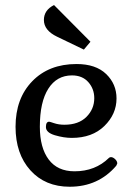

<svg xmlns="http://www.w3.org/2000/svg" viewBox="-20 -708 519 741"><path d="M329.1 -546.9 188.5 -688.5Q149.4 -668.9 149.4 -630.9Q149.4 -590.8 200.2 -566.4L303.7 -516.6ZM428.7 -68.4Q432.6 -76.2 432.6 -77.1Q432.6 -85.9 424.3 -93.8Q416 -101.6 408.2 -101.6Q403.3 -101.6 400.4 -98.6Q347.7 -46.9 267.6 -46.9Q202.1 -46.9 168 -92.3Q133.8 -137.7 133.8 -218.8Q133.8 -314.5 166.5 -365.7Q199.2 -417 257.8 -417Q297.9 -417 320.8 -391.1Q343.8 -365.2 343.8 -329.1Q343.8 -287.1 313.5 -256.8Q283.2 -226.6 228.5 -226.6Q207 -226.6 189.5 -232.4Q171.9 -238.3 169.9 -238.3Q157.2 -238.3 157.2 -217.8Q157.2 -196.3 191.9 -186Q226.6 -175.8 256.8 -175.8Q335.9 -175.8 382.8 -221.7Q429.7 -267.6 429.7 -328.1Q429.7 -383.8 389.6 -422.4Q349.6 -460.9 275.4 -460.9Q168.9 -460.9 104.5 -394.5Q40 -328.1 40 -218.8Q40 -114.3 97.2 -50.8Q154.3 12.7 249 12.7Q359.4 12.7 428.7 -68.4Z"/></svg>

Font: Kurale
Style: Regular
Weight: 400
Version: 1.0; ttfautohint (v1.3)